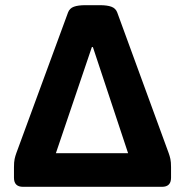

<svg xmlns="http://www.w3.org/2000/svg" viewBox="-20 -722 714 742"><path d="M69 0Q34 0 34 -35V-76Q34 -96 36.5 -107.5Q39 -119 43 -130L243 -674Q249 -690 265.5 -696Q282 -702 310 -702H366Q394 -702 410.5 -696Q427 -690 433 -674L632 -130Q636 -119 638.5 -107.5Q641 -96 641 -76V-35Q641 0 606 0ZM335 -540 196 -130H475L339 -540Z"/></svg>

Font: Asap Semi Expanded
Style: Bold
Weight: 700
Width: 6
Designer: Pablo Cosgaya
Foundry: Omnibus-Type
Version: Version 3.001; ttfautohint (v1.8.4.7-5d5b)